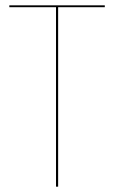

<svg xmlns="http://www.w3.org/2000/svg" viewBox="-20 -700 428 720"><path d="M373 -673H198V0H190V-673H15V-680H373Z"/></svg>

Font: Fira Sans Compressed Eight
Style: Regular
Weight: 100
Width: 1
Designer: bBox Type GmbH & Carrois Corporate GbR & Edenspiekermann AG
Foundry: bBox Type GmbH & Carrois Corporate GbR & Edenspiekermann AG
Version: Version 4.301